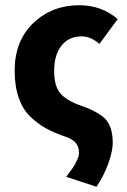

<svg xmlns="http://www.w3.org/2000/svg" viewBox="-20 -528 486 734"><path d="M349 186 233 148Q253 122 259.5 112Q266 102 274 85.5Q282 69 282 57Q282 33 269.5 18Q257 3 226 -7Q186 -21 156.5 -37Q127 -53 97.5 -80.5Q68 -108 52 -153Q36 -198 36 -257Q36 -372 107.5 -440Q179 -508 283 -508Q368 -508 430 -455L360 -360Q327 -389 292 -389Q243 -389 215 -353.5Q187 -318 187 -257Q187 -199 210.5 -171.5Q234 -144 287 -125Q359 -100 385 -70.5Q411 -41 411 19Q411 48 395 94.5Q379 141 349 186Z"/></svg>

Font: Toshiba Sans
Style: Bold
Weight: 700
Designer: Paul D. Hunt
Foundry: Toshiba Corporation
Version: Version 2.020;PS 2.0;hotconv 1.0.86;makeotf.lib2.5.63406